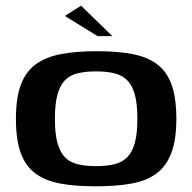

<svg xmlns="http://www.w3.org/2000/svg" viewBox="-20 -648 676 675"><path d="M316 7Q243 7 190.5 -3Q138 -13 103.5 -39Q69 -65 52.5 -111.5Q36 -158 36 -230Q36 -304 53.5 -350.5Q71 -397 106.5 -422.5Q142 -448 195.5 -458Q249 -468 321 -468Q393 -468 445.5 -458Q498 -448 532.5 -422Q567 -396 583.5 -349.5Q600 -303 600 -230Q600 -157 582.5 -110.5Q565 -64 530 -38Q495 -12 441.5 -2.5Q388 7 316 7ZM318 -64Q354 -64 381.5 -70.5Q409 -77 427 -95Q445 -113 454 -145.5Q463 -178 463 -230Q463 -283 454 -315.5Q445 -348 427 -366Q409 -384 381.5 -390.5Q354 -397 318 -397Q281 -397 253.5 -390.5Q226 -384 208.5 -366Q191 -348 182 -315.5Q173 -283 173 -230Q173 -178 182 -145.5Q191 -113 208.5 -95Q226 -77 253.5 -70.5Q281 -64 318 -64ZM323 -521 208 -592 265 -628 375 -521Z"/></svg>

Font: Genos Thin SemiBold
Style: Regular
Weight: 600
Version: Version 1.010